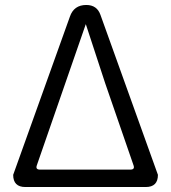

<svg xmlns="http://www.w3.org/2000/svg" viewBox="-20 -752 687 772"><path d="M82 0Q33 0 33 -49L261 -685Q277 -732 327 -732Q370 -732 384 -692L615 -49Q615 0 566 0ZM128 -87Q122 -70 141 -70H504Q523 -70 517 -87L403 -417L325 -655Z"/></svg>

Font: Swei Half Moon CJK TC
Style: DemiLight
Weight: 350
Version: Version 2.125